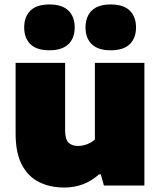

<svg xmlns="http://www.w3.org/2000/svg" viewBox="-20 -832 721 861"><path d="M268.5 9Q204.5 9 155.2 -15.5Q106 -40 78 -93.2Q50 -146.5 50 -233V-550H272V-247Q272 -207.5 287.2 -192.5Q302.5 -177.5 329.5 -177.5Q350.5 -177.5 371.2 -185.5Q392 -193.5 405.5 -206.5V-550H627.5V0H446L432 -50H424Q358 9 268.5 9ZM476.5 -606.5Q419.5 -606.5 391.5 -633.8Q363.5 -661 363.5 -709Q363.5 -757 391.5 -784.5Q419.5 -812 476.5 -812Q533.5 -812 561.8 -784.5Q590 -757 590 -709Q590 -661 561.8 -633.8Q533.5 -606.5 476.5 -606.5ZM201.5 -606.5Q144.5 -606.5 116.5 -633.8Q88.5 -661 88.5 -709Q88.5 -757 116.5 -784.5Q144.5 -812 201.5 -812Q258.5 -812 286.8 -784.5Q315 -757 315 -709Q315 -661 286.8 -633.8Q258.5 -606.5 201.5 -606.5Z"/></svg>

Font: Encode Sans SemiExpanded SemiExpanded Black
Style: Regular
Weight: 900
Width: 6
Designer: Multiple Designers
Foundry: Impallari Type
Version: Version 3.000; ttfautohint (v1.8.3) -l 8 -r 50 -G 200 -x 14 